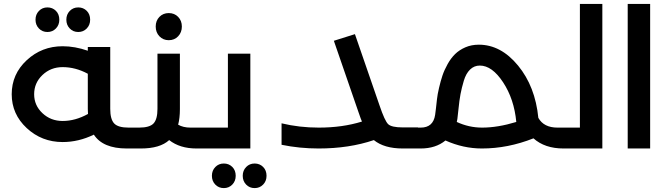

<svg xmlns="http://www.w3.org/2000/svg" viewBox="-20 -761 3442 984"><path d="M284 -660Q284 -633 266.5 -615Q249 -597 223 -597Q197 -597 179.5 -615Q162 -633 162 -660Q162 -687 179.5 -705Q197 -723 223 -723Q249 -723 266.5 -705.5Q284 -688 284 -660ZM442 -660Q442 -633 424.5 -615Q407 -597 381 -597Q355 -597 337.5 -615Q320 -633 320 -660Q320 -687 337.5 -705Q355 -723 381 -723Q407 -723 424.5 -705.5Q442 -688 442 -660ZM651 -107Q671 -107 671 -54Q671 0 651 0H630Q507 0 461 -71Q383 -33 301 -33Q194 -33 117 -104.5Q40 -176 40 -278Q40 -381 117 -452.5Q194 -524 301 -524Q364 -524 430 -501V-520H545V-203Q545 -150 565 -128.5Q585 -107 639 -107ZM301 -141Q366 -141 431 -177Q430 -185 430 -202V-383Q367 -417 301 -417Q240 -417 197.5 -376.5Q155 -336 155 -278Q155 -221 197.5 -181Q240 -141 301 -141Z M893 -575Q874 -555 845 -555Q816 -555 797 -575Q778 -595 778 -625Q778 -655 797 -674.5Q816 -694 845 -694Q874 -694 893 -674.5Q912 -655 912 -625Q912 -595 893 -575ZM1042 -107Q1062 -107 1062 -54Q1062 0 1042 0H987Q902 0 847 -43Q800 0 702 0H651Q631 0 631 -54Q631 -107 651 -107H693Q747 -107 767 -128.5Q787 -150 787 -203V-486H902V-202Q902 -156 893 -122Q919 -107 956 -107Z M1263 -486V0H1042Q1022 0 1022 -54Q1022 -107 1042 -107H1148V-486ZM1188 140Q1188 167 1170.5 185Q1153 203 1127 203Q1101 203 1083.5 185Q1066 167 1066 140Q1066 113 1083.5 95Q1101 77 1127 77Q1153 77 1170.5 94.5Q1188 112 1188 140ZM1346 140Q1346 167 1328.5 185Q1311 203 1285 203Q1259 203 1241.5 185Q1224 167 1224 140Q1224 113 1241.5 95Q1259 77 1285 77Q1311 77 1328.5 94.5Q1346 112 1346 140Z M2122 -107Q2142 -107 2142 -54Q2142 0 2122 0H2044Q1949 0 1896 -43Q1769 0 1613 0Q1515 0 1423 -19V-129Q1514 -107 1614 -107Q1735 -107 1835 -138Q1831 -146 1817 -187L1691 -552L1799 -586L1925 -221Q1952 -141 1969.5 -124.5Q1987 -108 2044 -108H2122Z M2875 -107Q2895 -107 2895 -54Q2895 0 2875 0H2868Q2772 0 2714 -52Q2583 0 2450 0Q2354 0 2263 -41Q2213 0 2136 0H2122Q2102 0 2102 -54Q2102 -107 2122 -107H2136Q2200 -107 2210 -172Q2211 -178 2214 -203.5Q2217 -229 2219.5 -252.5Q2222 -276 2230 -310.5Q2238 -345 2247.5 -373.5Q2257 -402 2274 -432.5Q2291 -463 2312.5 -484Q2334 -505 2365 -518.5Q2396 -532 2434 -532Q2547 -532 2635 -425Q2723 -318 2739 -157Q2767 -107 2837 -107ZM2321 -136Q2383 -107 2451 -107Q2531 -107 2626 -136Q2615 -253 2558.5 -339Q2502 -425 2439 -425Q2410 -425 2389 -404.5Q2368 -384 2357 -347Q2346 -310 2340 -278Q2334 -246 2330 -204.5Q2326 -163 2324 -151Z M2952 -741H3067V0H2875Q2855 0 2855 -54Q2855 -107 2875 -107H2952Z M3197 0V-741H3312V0Z"/></svg>

Font: Montserrat-Arabic
Style: Regular
Weight: 400
Designer: Mohamed Gaber
Foundry: Kief Type Foundry
Version: Version 5.008;PS 005.008;hotconv 1.0.88;makeotf.lib2.5.64775